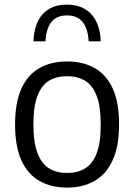

<svg xmlns="http://www.w3.org/2000/svg" viewBox="-20 -824 596 853"><path d="M278 9.5Q208 9.5 156 -19.8Q104 -49 75.5 -110.8Q47 -172.5 47 -271Q47 -368.5 75.2 -430.5Q103.5 -492.5 155.5 -521.8Q207.5 -551 278 -551Q348.5 -551 400.5 -521.8Q452.5 -492.5 480.8 -430.8Q509 -369 509 -271Q509 -173.5 480.2 -111.5Q451.5 -49.5 399.8 -20Q348 9.5 278 9.5ZM278 -55.5Q324 -55.5 357.5 -75.5Q391 -95.5 409.2 -142.2Q427.5 -189 427.5 -269.5Q427.5 -351.5 409.2 -398.8Q391 -446 357.2 -465.8Q323.5 -485.5 278 -485.5Q232 -485.5 198.5 -465.8Q165 -446 146.8 -399.2Q128.5 -352.5 128.5 -272Q128.5 -190.5 146.8 -143.2Q165 -96 198.5 -75.8Q232 -55.5 278 -55.5ZM128.5 -640.5Q132 -720 170.2 -761.8Q208.5 -803.5 277.5 -803.5Q346 -803.5 385.2 -761.2Q424.5 -719 427.5 -640.5H374Q370.5 -697.5 346.8 -726.5Q323 -755.5 277.5 -755.5Q231.5 -755.5 208.5 -726.5Q185.5 -697.5 182 -640.5Z"/></svg>

Font: Encode Sans Condensed Thin
Style: Regular
Weight: 400
Version: Version 3.002